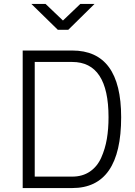

<svg xmlns="http://www.w3.org/2000/svg" viewBox="-20 -953 686 973"><path d="M346 0H95V-697H346Q594 -697 594 -359Q594 0 346 0ZM530 -359Q530 -639 346 -639H156V-58H346Q398 -58 435.5 -83.5Q473 -109 493 -154Q513 -199 521.5 -249Q530 -299 530 -359ZM459 -933 326 -802H273L139 -933H211L299 -849L387 -933Z"/></svg>

Font: TitilliumText22L Lt
Style: Thin
Weight: 300
Designer: Campivisivi
Foundry: Campivisivi
Version: 1.000